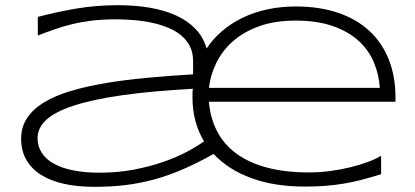

<svg xmlns="http://www.w3.org/2000/svg" viewBox="-20 -703 1592 736"><path d="M1440.9 -35.2Q1399.9 -22.5 1364.7 -13.4Q1329.6 -4.4 1295.7 1.2Q1261.7 6.8 1226.1 9.5Q1190.4 12.2 1147.9 12.2Q1031.7 12.2 943.4 -20.3Q855 -52.7 798.8 -112.8Q736.8 -78.1 680.9 -54Q625 -29.8 570.3 -14.9Q515.6 0 459.7 6.6Q403.8 13.2 341.8 13.2Q276.4 13.2 224.4 1.5Q172.4 -10.3 136.2 -33.4Q100.1 -56.6 80.6 -91.1Q61 -125.5 61 -170.9Q61 -215.8 83.7 -250.2Q106.4 -284.7 148.4 -310.3Q190.4 -335.9 249.8 -353.8Q309.1 -371.6 382.3 -384Q455.6 -396.5 540.8 -404.5Q626 -412.6 720.2 -418V-469.2Q720.2 -500.5 708.5 -524.4Q696.8 -548.3 675.8 -566.2Q654.8 -584 626.5 -595.9Q598.1 -607.9 565.2 -615.2Q532.2 -622.6 495.8 -625.7Q459.5 -628.9 422.9 -628.9Q373.5 -628.9 333 -624Q292.5 -619.1 257.3 -610.6Q222.2 -602.1 189.9 -590.8Q157.7 -579.6 125 -566.9V-638.2Q192.9 -656.2 269.8 -669.7Q346.7 -683.1 433.1 -683.1Q496.1 -683.1 552 -673.8Q607.9 -664.6 652.6 -644.8Q697.3 -625 728.3 -593.3Q759.3 -561.5 772 -517.1Q796.9 -554.7 832 -584.5Q867.2 -614.3 910.6 -635.3Q954.1 -656.2 1005.4 -667.2Q1056.6 -678.2 1113.8 -678.2Q1205.1 -678.2 1276.4 -653.8Q1347.7 -629.4 1396.5 -584Q1445.3 -538.6 1470.7 -473.9Q1496.1 -409.2 1496.1 -328.1V-313H780.8Q786.1 -250.5 812 -200.2Q837.9 -149.9 885.5 -114.7Q933.1 -79.6 1002.7 -60.8Q1072.3 -42 1165 -42Q1204.6 -42 1245.4 -47.4Q1286.1 -52.7 1323 -61.8Q1359.9 -70.8 1390.6 -82.3Q1421.4 -93.8 1440.9 -106ZM360.8 -41Q431.2 -41 492.9 -52.7Q554.7 -64.5 605.7 -82.3Q656.7 -100.1 696.3 -121.1Q735.8 -142.1 762.2 -161.1Q717.8 -233.9 717.8 -331.1Q717.8 -339.4 718 -347.4Q718.3 -355.5 719.2 -362.8Q561 -354 448.2 -337.9Q335.4 -321.8 263.4 -298.3Q191.4 -274.9 157.7 -243.9Q124 -212.9 124 -173.8Q124 -141.6 140.4 -116.7Q156.7 -91.8 187.5 -75Q218.3 -58.1 262.2 -49.6Q306.2 -41 360.8 -41ZM1436 -366.2Q1432.6 -417.5 1413.1 -464.1Q1393.6 -510.7 1354.7 -546.4Q1315.9 -582 1256.1 -603Q1196.3 -624 1112.8 -624Q1034.2 -624 975.1 -603Q916 -582 875 -546.6Q834 -511.2 810.5 -464.6Q787.1 -418 780.8 -366.2Z"/></svg>

Font: Syncopate
Style: Regular
Weight: 300
Width: 7
Designer: Astigmatic (AOETI)
Foundry: Astigmatic (AOETI)
Version: Version 001.000